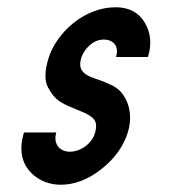

<svg xmlns="http://www.w3.org/2000/svg" viewBox="-20 -502 473 529"><path d="M171.9 -84C144 -84 125.8 -106.5 135.1 -137H46.1C37.7 -109.7 36.7 -85.2 43.1 -63.5C54.9 -23.5 97.2 7 147.1 7C185.7 7 223.3 -7.5 259.9 -36.5C296.4 -65.5 320.6 -99.3 332.4 -138C342.8 -172.1 339.4 -205.7 325.3 -231C310.7 -257.3 296.3 -264.3 265.9 -277L237.9 -287C213.5 -295.8 193.4 -308 203.8 -342C211.1 -366.1 235.6 -393 265.4 -393C292.8 -393 308.8 -374.7 299.7 -345H387.7C398.5 -380.3 395.5 -412 378.7 -440C361.9 -468 335.2 -482 298.6 -482C211.1 -482 134.8 -410.8 113.5 -341C102.9 -306.3 102.4 -279.8 112.1 -261.5C131.4 -225.1 148.8 -217.7 187 -202L203.8 -195C221.1 -188.3 233 -180.8 239.4 -172.5C245.9 -164.2 246.5 -151.3 241.2 -134C233.2 -108 204.3 -84 171.9 -84Z"/></svg>

Font: Din Kursivschrift
Style: Eng
Weight: 400
Version: Version 1.089